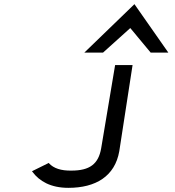

<svg xmlns="http://www.w3.org/2000/svg" viewBox="-20 -893 840 924"><path d="M476 -640 607 -758 705 -640H790L627 -873L386 -640ZM467 -180C454 -103 411 -72 324 -72C274 -71 238 -83 216 -107L215 -109L134 -69L137 -65C169 -22 223 11 309 11C441 11 533 -45 554 -165L618 -580H534Z"/></svg>

Font: Charger Monospace
Style: Regular
Weight: 400
Designer: Jasper
Foundry: Cannot Into Space Fonts
Version: Version 0.980